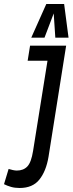

<svg xmlns="http://www.w3.org/2000/svg" viewBox="-59 -928 362 958"><path d="M-39 -9 -16 -85Q-6 -82 5 -79.5Q16 -77 25 -77Q58 -77 77.5 -97.5Q97 -118 106 -175L178 -625H79L91 -700H271L183 -145Q171 -74 137.5 -32Q104 10 39 10Q15 10 -4 4.5Q-23 -1 -39 -9ZM97 -740 172 -908H261L283 -740H217L209 -861L163 -740Z"/></svg>

Font: Georama Extra Condensed Medium
Style: Italic
Weight: 500
Width: 2
Italic angle: -9°
Designer: Jean-Baptiste Levee
Foundry: Production Type
Version: Version 1.000